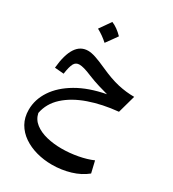

<svg xmlns="http://www.w3.org/2000/svg" viewBox="-253 -876 1231 1367"><g transform="rotate(30 363.0 -193.0)"><path d="M67.9 -254.9Q88.9 -477.5 213.4 -477.5Q239.7 -477.5 276.1 -465.6Q312.5 -453.6 368.7 -428.2Q457.5 -387.7 525.4 -372.3Q593.3 -356.9 660.2 -356.9L619.6 -210.9Q490.2 -198.7 384.3 -161.6Q278.3 -124.5 210.4 -63Q142.6 -1.5 126.5 83.5Q136.7 132.3 176.3 162.6Q215.8 192.9 273.4 206.8Q331.1 220.7 395 220.7Q461.4 220.7 528.1 208.3Q594.7 195.8 645 173.8L667.5 269Q615.7 311.5 543.2 333Q470.7 354.5 393.6 354.5Q327.1 354.5 266.4 337.9Q205.6 321.3 158 288.8Q110.4 256.3 83 208.3Q55.7 160.2 55.7 97.2Q55.7 12.7 105.7 -63Q155.8 -138.7 251.2 -194.6Q346.7 -250.5 483.4 -276.4Q451.7 -284.7 405.8 -298.6Q359.9 -312.5 315.4 -330.6Q274.9 -347.7 250 -354.5Q225.1 -361.3 209 -361.3Q179.2 -361.3 165.3 -336.2Q151.4 -311 142.6 -248.5ZM258.8 -741.2Q282.2 -731.9 305.2 -715.3Q328.1 -698.7 350.6 -675.8Q335 -653.3 318.6 -630.6Q302.2 -607.9 285.2 -584.5Q244.1 -622.1 194.3 -648.9Q210.9 -672.4 226.8 -695.1Q242.7 -717.8 258.8 -741.2Z"/></g></svg>

Font: Pinar DS1 SemiBold
Style: Regular
Weight: 600
Designer: Amin Abedi
Version: Version 3.000